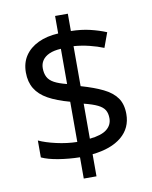

<svg xmlns="http://www.w3.org/2000/svg" viewBox="-90 -826 752 950"><g transform="rotate(-10 286.0 -350.5)"><path d="M253 -49Q198 -50 146 -58.5Q94 -67 62 -82V-167Q96 -151 149 -139Q202 -127 253 -126V-328Q187 -346 145 -369.5Q103 -393 82.5 -427Q62 -461 62 -508Q62 -557 85.5 -592Q109 -627 152 -647.5Q195 -668 253 -671V-759H317V-672Q370 -671 413.5 -660.5Q457 -650 493 -635L466 -561Q434 -574 395.5 -583.5Q357 -593 317 -596V-395Q383 -376 427 -354.5Q471 -333 493.5 -301.5Q516 -270 516 -220Q516 -150 464 -106.5Q412 -63 317 -53V58H253ZM317 -131Q376 -137 403 -158.5Q430 -180 430 -214Q430 -239 420 -255.5Q410 -272 385.5 -284Q361 -296 317 -307ZM253 -594Q217 -592 194 -581.5Q171 -571 159.5 -554Q148 -537 148 -515Q148 -489 157.5 -470.5Q167 -452 190 -439.5Q213 -427 253 -417Z"/></g></svg>

Font: ltelugu25
Style: Book
Weight: 400
Designer: Jelle Bosma - Monotype Design Team
Foundry: Monotype Imaging Inc.
Version: Version 2.003